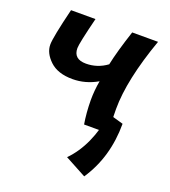

<svg xmlns="http://www.w3.org/2000/svg" viewBox="-137 -612 845 955"><g transform="rotate(20 285.0 -135.0)"><path d="M345.2 -324.2Q360.8 -398.4 398.4 -512.2H535.2Q453.1 -281.2 453.1 -127.4Q453.1 -40.5 463.9 0H330.1Q320.3 -58.1 319.8 -126Q319.8 -176.8 329.1 -228.5Q267.1 -192.4 197.8 -192.4Q120.1 -192.4 78.1 -231.9Q36.1 -271.5 36.1 -316.4Q36.1 -355 74.7 -512.2H204.1Q168.9 -371.6 168.9 -345.7Q168.9 -287.6 234.9 -287.6Q295.4 -287.6 345.2 -324.2ZM418.9 242.2 306.2 181.6Q401.4 85 430.2 -91.3L508.8 -68.8Q508.8 107.9 418.9 242.2Z"/></g></svg>

Font: Cadman
Style: Bold Italic
Weight: 700
Italic angle: -12°
Designer: Paul James MIller
Foundry: High-Logic / Made with FontCreator
Version: Version 2.114;March 28, 2021;FontCreator 13.0.0.2683 64-bit